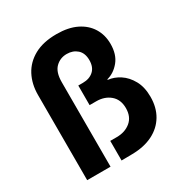

<svg xmlns="http://www.w3.org/2000/svg" viewBox="-166 -835 914 961"><g transform="rotate(-30 291.0 -354.5)"><path d="M260.8 0.8V-112.5H298.3Q346.7 -112.5 378.8 -139.2Q410.8 -165.8 410.8 -215.8Q410.8 -265 379.2 -292.1Q347.5 -319.2 299.2 -319.2H260.8V-432.5H287.5Q325.8 -432.5 349.2 -453.8Q372.5 -475 372.5 -515Q372.5 -555.8 348.8 -577.1Q325 -598.3 289.2 -598.3Q250.8 -598.3 224.2 -572.1Q197.5 -545.8 197.5 -488.3V0H62.5V-492.5Q62.5 -555 88.3 -604.2Q114.2 -653.3 165.8 -681.7Q217.5 -710 294.2 -710Q362.5 -710 409.2 -687.1Q455.8 -664.2 480.4 -624.2Q505 -584.2 505 -532.5Q505 -471.7 474.6 -434.6Q444.2 -397.5 402.5 -386.7V-383.3Q436.7 -380 469.6 -358.8Q502.5 -337.5 524.2 -298.3Q545.8 -259.2 545.8 -203.3Q545.8 -141.7 518.8 -96.3Q491.7 -50.8 441.7 -25.8Q391.7 -0.8 322.5 0Z"/></g></svg>

Font: Funnel Sans Light
Style: Bold
Weight: 700
Version: Version 1.000